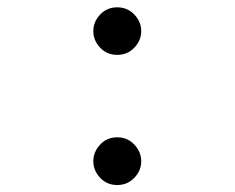

<svg xmlns="http://www.w3.org/2000/svg" viewBox="-20 -504 656 537"><path d="M308 -350.5Q279 -350.5 260 -370.8Q241 -391 241 -417Q241 -443 260 -463.2Q279 -483.5 308 -483.5Q336.5 -483.5 355.8 -463.2Q375 -443 375 -417Q375 -391 355.8 -370.8Q336.5 -350.5 308 -350.5ZM308 13.5Q279 13.5 260 -6.8Q241 -27 241 -53Q241 -79 260 -99.5Q279 -120 308 -120Q336.5 -120 355.8 -99.5Q375 -79 375 -53Q375 -27 355.8 -6.8Q336.5 13.5 308 13.5Z"/></svg>

Font: Overpass Mono
Style: Regular
Weight: 400
Designer: Delve Withrington, Dave Bailey
Foundry: Delve Fonts LLC
Version: Version 4.000